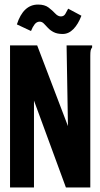

<svg xmlns="http://www.w3.org/2000/svg" viewBox="-20 -822 440 842"><path d="M24 -623H143L278 -269L272 -623H384V-614Q379 -608 377.5 -600.5Q376 -593 376 -577V0H269L129 -381V0H24ZM279 -784 337 -753Q323 -716 302 -694.5Q281 -673 255 -673Q231 -673 215.5 -681Q200 -689 190 -700Q180 -711 172 -719Q164 -727 154 -727Q141 -727 132 -715.5Q123 -704 116 -686L54 -715Q82 -802 147 -802Q176 -802 193 -789Q210 -776 222 -763Q234 -750 247 -750Q260 -750 266.5 -761Q273 -772 279 -784Z"/></svg>

Font: Inconsolata Condensed Black
Style: Regular
Weight: 900
Width: 3
Monospace: yes
Designer: Raph Levien, Cyreal, Brenton Simpson
Foundry: Raph Levien, Cyreal, Google
Version: Version 3.001; ttfautohint (v1.8.2.53-6de2)